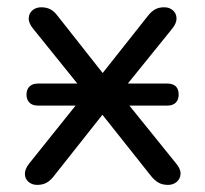

<svg xmlns="http://www.w3.org/2000/svg" viewBox="-20 -514 576 540"><path d="M84.5 6Q70.5 6 60.5 -2.2Q50.5 -10.5 50 -24.2Q49.5 -38 62 -54L237 -272.5V-230L73 -433.5Q60 -449.5 60.8 -463.2Q61.5 -477 71.5 -485.2Q81.5 -493.5 95.5 -493.5Q111 -493.5 121.8 -487.8Q132.5 -482 141.5 -470L283.5 -290H254L396.5 -470Q406 -482 416.5 -487.8Q427 -493.5 442 -493.5Q456.5 -493.5 466.2 -485Q476 -476.5 476.5 -462.8Q477 -449 464 -433L301.5 -232V-269.5L475.5 -54Q488.5 -38.5 487.8 -24.8Q487 -11 477 -2.5Q467 6 452.5 6Q437.5 6 426.8 0.2Q416 -5.5 406 -17.5L253.5 -209.5H282.5L130.5 -17.5Q121.5 -6 110.8 0Q100 6 84.5 6ZM87 -217Q70.8 -217 62.6 -225.6Q54.5 -234.2 54.5 -248Q54.5 -261.8 62.6 -270.4Q70.8 -279 87 -279H450Q482.5 -279 482.5 -247.8Q482.5 -234 474.5 -225.5Q466.5 -217 450 -217Z"/></svg>

Font: Nunito ExtraLight
Style: Regular
Weight: 200
Designer: Vernon Adams
Foundry: Vernon Adams
Version: Version 3.602;April 4, 2023;FontCreator 14.0.0.2856 64-bit